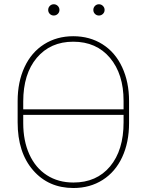

<svg xmlns="http://www.w3.org/2000/svg" viewBox="-20 -895 706 924"><path d="M601.1 -302.2Q601.1 -210 568.1 -138.9Q535.2 -67.9 474.1 -29.1Q413.1 9.8 333.5 9.8Q213.4 9.8 139.2 -75.7Q64.9 -161.1 64.9 -306.2V-408.7Q64.9 -500.5 97.9 -571.8Q130.9 -643.1 192.1 -681.9Q253.4 -720.7 332.5 -720.7Q412.1 -720.7 473.4 -681.9Q534.7 -643.1 567.9 -571.5Q601.1 -500 601.1 -408.7ZM91.8 -368.7H574.7V-409.7Q574.7 -538.6 509.3 -616.5Q443.8 -694.3 332.5 -694.3Q222.7 -694.3 157.2 -616.9Q91.8 -539.6 91.8 -406.2ZM574.7 -342.3H91.8V-302.2Q91.8 -217.3 121.3 -152.1Q150.9 -86.9 205.6 -51.8Q260.3 -16.6 333.5 -16.6Q444.8 -16.6 509.8 -94.2Q574.7 -171.9 574.7 -306.2ZM211.9 -847.2Q211.9 -858.4 219.7 -866.5Q227.5 -874.5 238.8 -874.5Q250 -874.5 258.1 -866.5Q266.1 -858.4 266.1 -847.2Q266.1 -835.9 258.1 -828.1Q250 -820.3 238.8 -820.3Q227.5 -820.3 219.7 -828.1Q211.9 -835.9 211.9 -847.2ZM429.2 -847.2Q429.2 -858.4 437 -866.5Q444.8 -874.5 456.1 -874.5Q467.3 -874.5 475.3 -866.5Q483.4 -858.4 483.4 -847.2Q483.4 -835.9 475.3 -828.1Q467.3 -820.3 456.1 -820.3Q444.8 -820.3 437 -828.1Q429.2 -835.9 429.2 -847.2Z"/></svg>

Font: Roboto Thin
Style: Regular
Weight: 250
Designer: Google
Version: Version 2.134; 2016